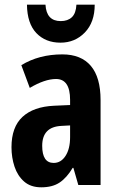

<svg xmlns="http://www.w3.org/2000/svg" viewBox="-20 -789 504 819"><path d="M246 -557Q326 -557 367.5 -508Q409 -459 409 -362V0H314L293 -73H290Q265 -31 234.5 -10.5Q204 10 156 10Q111 10 83 -14.5Q55 -39 42 -78Q29 -117 29 -161Q29 -247 76 -290.5Q123 -334 211 -338L279 -341V-363Q279 -452 219 -452Q171 -452 107 -414L71 -511Q146 -557 246 -557ZM242 -252Q160 -248 160 -167Q160 -94 209 -94Q240 -94 259.5 -124Q279 -154 279 -204V-254ZM384 -769Q384 -694 342 -650.5Q300 -607 238 -607Q174 -607 135 -648Q96 -689 95 -769H174Q178 -699 239 -699Q269 -699 286.5 -715.5Q304 -732 306 -769Z"/></svg>

Font: Noto Sans Arabic ExtCond
Style: Bold
Weight: 700
Width: 2
Designer: Monotype Design Team, Nadine Chahine, Nizar Qandah and Khaled Hosny
Foundry: Monotype Imaging Inc.
Version: Version 2.012; ttfautohint (v1.8.4.7-5d5b)